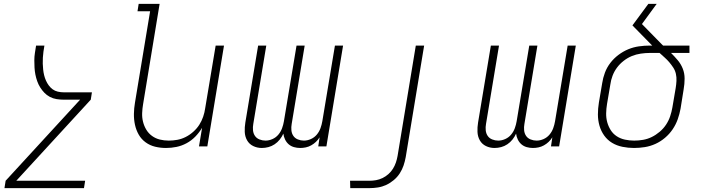

<svg xmlns="http://www.w3.org/2000/svg" viewBox="-20 -755 3640 990"><path d="M413 215H3L9 177L393 -241H309Q290 -241 271.5 -244Q253 -247 237 -255.5Q221 -264 209 -276.5Q197 -289 187.5 -304Q178 -319 172 -336Q166 -353 162.5 -370.5Q159 -388 158 -406.5Q157 -425 157 -444Q157 -463 160 -482Q163 -501 166 -520H209Q206 -504 204 -488.5Q202 -473 201 -457.5Q200 -442 200.5 -427Q201 -412 202.5 -397Q204 -382 207.5 -367.5Q211 -353 217 -339.5Q223 -326 231.5 -314.5Q240 -303 251.5 -294.5Q263 -286 278 -282.5Q293 -279 308 -279H454L448 -241L64 177H419Z M836 8Q807 8 780 1.5Q753 -5 731 -21Q709 -37 695.5 -60.5Q682 -84 676 -111.5Q670 -139 670.5 -168Q671 -197 676 -226L754 -697H689L695 -735H803L718 -219Q714 -196 713 -172.5Q712 -149 717.5 -127Q723 -105 734.5 -86Q746 -67 764 -54Q782 -41 804 -35.5Q826 -30 850 -30Q872 -30 894 -34Q916 -38 937 -48.5Q958 -59 976.5 -75.5Q995 -92 1007.5 -111.5Q1020 -131 1027.5 -153Q1035 -175 1038 -197L1092 -520H1135L1049 0H1006L1022 -96Q1007 -71 987 -50.5Q967 -30 942 -16.5Q917 -3 890 2.5Q863 8 836 8Z M1330 8Q1306 8 1285.5 -2Q1265 -12 1254 -31.5Q1243 -51 1242 -75Q1241 -99 1245 -123L1311 -520H1353L1286 -116Q1283 -100 1284.5 -83.5Q1286 -67 1294.5 -54.5Q1303 -42 1318 -36Q1333 -30 1349 -30Q1367 -30 1385 -38Q1403 -46 1415.5 -61Q1428 -76 1434.5 -94Q1441 -112 1444 -130L1509 -520H1551L1484 -116Q1481 -100 1482.5 -83.5Q1484 -67 1492.5 -54.5Q1501 -42 1516 -36Q1531 -30 1547 -30Q1565 -30 1583 -38Q1601 -46 1613.5 -61Q1626 -76 1632.5 -94Q1639 -112 1642 -130L1707 -520H1749L1663 0H1621L1628 -47Q1620 -34 1609 -23.5Q1598 -13 1584.5 -5.5Q1571 2 1556.5 5Q1542 8 1528 8Q1511 8 1495.5 3.5Q1480 -1 1468.5 -11Q1457 -21 1450 -35.5Q1443 -50 1441 -66Q1434 -50 1422.5 -35.5Q1411 -21 1396 -11Q1381 -1 1364 3.5Q1347 8 1330 8Z M1786 215 1785 177H1885Q1902 177 1919 174Q1936 171 1952.5 163Q1969 155 1983 142.5Q1997 130 2006.5 114.5Q2016 99 2021.5 82.5Q2027 66 2030 49L2124 -520H2167L2072 55Q2068 77 2061 98Q2054 119 2041.5 138.5Q2029 158 2010.5 173.5Q1992 189 1971.5 198.5Q1951 208 1929 211.5Q1907 215 1886 215Z M2530 8Q2506 8 2485.5 -2Q2465 -12 2454 -31.5Q2443 -51 2442 -75Q2441 -99 2445 -123L2511 -520H2553L2486 -116Q2483 -100 2484.5 -83.5Q2486 -67 2494.5 -54.5Q2503 -42 2518 -36Q2533 -30 2549 -30Q2567 -30 2585 -38Q2603 -46 2615.5 -61Q2628 -76 2634.5 -94Q2641 -112 2644 -130L2709 -520H2751L2684 -116Q2681 -100 2682.5 -83.5Q2684 -67 2692.5 -54.5Q2701 -42 2716 -36Q2731 -30 2747 -30Q2765 -30 2783 -38Q2801 -46 2813.5 -61Q2826 -76 2832.5 -94Q2839 -112 2842 -130L2907 -520H2949L2863 0H2821L2828 -47Q2820 -34 2809 -23.5Q2798 -13 2784.5 -5.5Q2771 2 2756.5 5Q2742 8 2728 8Q2711 8 2695.5 3.5Q2680 -1 2668.5 -11Q2657 -21 2650 -35.5Q2643 -50 2641 -66Q2634 -50 2622.5 -35.5Q2611 -21 2596 -11Q2581 -1 2564 3.5Q2547 8 2530 8Z M3249 8Q3219 8 3189.5 2Q3160 -4 3136 -18.5Q3112 -33 3095.5 -56Q3079 -79 3071 -107Q3063 -135 3063 -165Q3063 -195 3068 -226L3085 -326Q3089 -353 3099 -380Q3109 -407 3127 -430.5Q3145 -454 3169 -472Q3193 -490 3219.5 -501Q3246 -512 3274.5 -516Q3303 -520 3330 -520H3343L3241 -624L3323 -735H3366L3290 -631L3386 -533Q3389 -530 3392.5 -526.5Q3396 -523 3399 -520H3535V-482H3440Q3458 -464 3474.5 -444.5Q3491 -425 3500.5 -401Q3510 -377 3510 -349.5Q3510 -322 3505 -294L3489 -194Q3484 -167 3474.5 -140Q3465 -113 3448.5 -88.5Q3432 -64 3409 -44.5Q3386 -25 3359.5 -13Q3333 -1 3305 3.5Q3277 8 3249 8ZM3250 -30Q3273 -30 3296 -34Q3319 -38 3340.5 -48.5Q3362 -59 3381.5 -75.5Q3401 -92 3414.5 -112.5Q3428 -133 3435.5 -155.5Q3443 -178 3447 -201L3464 -301Q3467 -319 3468 -338Q3469 -357 3465 -374.5Q3461 -392 3451.5 -406.5Q3442 -421 3431 -434Q3420 -447 3407 -458.5Q3394 -470 3381 -482H3330Q3308 -482 3284 -478.5Q3260 -475 3238 -466Q3216 -457 3196 -441.5Q3176 -426 3161.5 -406.5Q3147 -387 3138.5 -364.5Q3130 -342 3127 -319L3110 -219Q3106 -195 3105.5 -171Q3105 -147 3111 -125Q3117 -103 3129 -84Q3141 -65 3160 -52.5Q3179 -40 3202.5 -35Q3226 -30 3250 -30Z"/></svg>

Font: Iosevka Extralight Extended
Style: Italic
Weight: 200
Width: 7
Italic angle: -9°
Monospace: yes
Designer: Belleve Invis
Foundry: Belleve Invis
Version: Version 32.5.0; ttfautohint (v1.8.4)